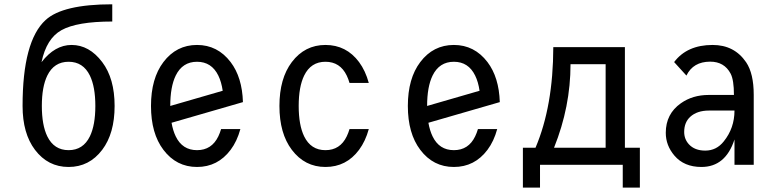

<svg xmlns="http://www.w3.org/2000/svg" viewBox="-20 -752 3556 876"><path d="M492.2 -732.4V-653.8Q331.1 -653.8 260.3 -614.3Q191.9 -576.2 169.4 -468.3Q230 -546.9 306.6 -546.9Q387.2 -546.9 446.3 -468.8Q502.9 -394 502.9 -268.6Q502.9 -143.1 446.3 -68.4Q387.2 9.8 293 9.8Q198.7 9.8 139.6 -68.4Q83 -143.1 83 -268.6Q83 -564.5 188 -660.6Q266.1 -732.4 492.2 -732.4ZM390.1 -129.9Q415 -181.2 415 -268.6Q415 -356 390.1 -407.2Q359.4 -470.2 293 -470.2Q226.6 -470.2 195.8 -407.2Q170.9 -356 170.9 -268.6Q170.9 -181.2 195.8 -129.9Q226.6 -66.9 293 -66.9Q359.4 -66.9 390.1 -129.9Z M1076.7 -163.1Q1061.5 -107.4 1032.2 -68.4Q973.6 9.8 878.9 9.8Q784.7 9.8 725.6 -68.4Q668.9 -143.1 668.9 -268.6Q668.9 -394 725.6 -468.8Q784.7 -546.9 878.9 -546.9Q972.7 -546.9 1032.2 -468.8Q1085 -399.4 1088.4 -286.1L762.7 -191.9Q769 -156.2 781.7 -129.9Q812 -66.9 878.9 -66.9Q945.8 -66.9 976.1 -129.9Q983.4 -145 988.8 -163.1ZM756.8 -268.6 996.1 -337.9Q990.2 -378.4 976.1 -407.2Q945.3 -470.2 878.9 -470.2Q812.5 -470.2 781.7 -407.2Q756.8 -356 756.8 -268.6Z M1662.6 -163.1Q1647.5 -107.9 1618.2 -68.4Q1560.1 9.8 1464.8 9.8Q1370.6 9.8 1311.5 -68.4Q1254.9 -143.1 1254.9 -268.6Q1254.9 -394 1311.5 -468.8Q1370.6 -546.9 1464.8 -546.9Q1560.1 -546.9 1618.2 -468.8Q1647.5 -429.2 1662.6 -373.5Q1662.6 -373.5 1574.7 -373.5Q1569.3 -392.1 1562 -407.2Q1531.7 -470.2 1464.8 -470.2Q1398.4 -470.2 1367.7 -407.2Q1342.8 -356 1342.8 -268.6Q1342.8 -181.2 1367.7 -129.9Q1398.4 -66.9 1464.8 -66.9Q1531.7 -66.9 1562 -129.9Q1569.3 -145 1574.7 -163.1Z M2248.5 -163.1Q2233.4 -107.4 2204.1 -68.4Q2145.5 9.8 2050.8 9.8Q1956.5 9.8 1897.5 -68.4Q1840.8 -143.1 1840.8 -268.6Q1840.8 -394 1897.5 -468.8Q1956.5 -546.9 2050.8 -546.9Q2144.5 -546.9 2204.1 -468.8Q2256.8 -399.4 2260.3 -286.1L1934.6 -191.9Q1940.9 -156.2 1953.6 -129.9Q1983.9 -66.9 2050.8 -66.9Q2117.7 -66.9 2147.9 -129.9Q2155.3 -145 2160.6 -163.1ZM1928.7 -268.6 2168 -337.9Q2162.1 -378.4 2147.9 -407.2Q2117.2 -470.2 2050.8 -470.2Q1984.4 -470.2 1953.6 -407.2Q1928.7 -356 1928.7 -268.6Z M2365.7 104V-78.1H2423.3Q2503.9 -267.6 2504.4 -537.1H2831.1V-78.1H2899.4V104H2821.3V0H2443.8V104ZM2507.8 -78.1H2743.2V-459H2583Q2583 -265.1 2507.8 -78.1Z M3418.9 0H3331.1V-115.7Q3290.5 9.8 3180.2 9.8Q3101.1 9.8 3057.1 -42Q3017.6 -88.4 3017.6 -146Q3017.6 -232.4 3086.4 -280.8Q3140.1 -318.8 3213.4 -318.8H3328.6Q3328.6 -387.2 3313.5 -416Q3284.7 -470.7 3220.2 -470.7Q3142.6 -470.7 3111.8 -407.2L3055.7 -468.8Q3114.7 -546.9 3231.4 -546.9Q3330.6 -546.9 3384.3 -467.8Q3418.9 -416.5 3418.9 -319.3ZM3331.1 -247.6Q3274.4 -247.6 3214.8 -247.6Q3160.2 -247.6 3128.9 -218.8Q3101.6 -193.4 3101.6 -149.9Q3101.6 -117.2 3123 -93.8Q3149.4 -64.9 3197.8 -64.9Q3249 -64.9 3282.2 -106.9Q3331.1 -167.5 3331.1 -247.6Z"/></svg>

Font: Consola Mono
Style: Book
Weight: 400
Monospace: yes
Version: Version 2.001